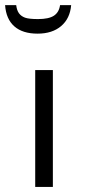

<svg xmlns="http://www.w3.org/2000/svg" viewBox="-65 -739 338 759"><path d="M144 0H74.2V-461.9H144ZM83.5 -606Q24.4 -606 -8.3 -634.8Q-41 -663.6 -44.9 -718.8H-1Q1.5 -698.2 10 -686.5Q18.6 -674.8 33.9 -669.2Q49.3 -663.6 85.4 -663.6Q127.9 -663.6 148.2 -677Q168.5 -690.4 172.4 -718.8H216.3Q211.9 -666 176.8 -636Q141.6 -606 83.5 -606Z"/></svg>

Font: XL-Viking
Style: Regular
Weight: 400
Foundry: Ascender Corporation
Version: Version 1.10 March 23, 2015